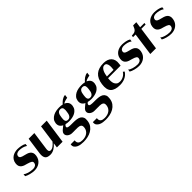

<svg xmlns="http://www.w3.org/2000/svg" viewBox="221 -1704 3125 3125"><g transform="rotate(-45 1784.0 -141.0)"><path d="M51 -77Q60 -66 79 -56.5Q98 -47 121 -40Q144 -33 170.5 -29Q197 -25 223 -25Q251 -25 274.5 -38.5Q298 -52 303 -84Q305 -96 301.5 -105.5Q298 -115 287.5 -123Q277 -131 258.5 -138Q240 -145 213 -153Q187 -159 162 -167.5Q137 -176 117.5 -191Q98 -206 88 -230Q78 -254 83 -292Q88 -330 105.5 -357Q123 -384 148 -401Q173 -418 204 -426.5Q235 -435 268 -435Q284 -435 304.5 -433Q325 -431 346 -427Q367 -423 387 -416Q407 -409 421 -400L416 -360Q387 -381 349 -391Q311 -401 269 -401Q244 -401 221 -388Q198 -375 194 -347Q192 -332 198 -322Q204 -312 215.5 -305Q227 -298 242.5 -293.5Q258 -289 274 -285Q300 -279 327 -270.5Q354 -262 374 -247Q394 -232 404.5 -207Q415 -182 409 -142Q403 -102 385 -73.5Q367 -45 341.5 -26.5Q316 -8 285 1Q254 10 221 10Q199 10 174 6.5Q149 3 125 -3.5Q101 -10 80 -18Q59 -26 45 -35Z M476 -133 517 -425H648L604 -111Q602 -99 601.5 -85.5Q601 -72 604.5 -61.5Q608 -51 616.5 -44Q625 -37 640 -37Q670 -37 701 -60.5Q732 -84 759 -118L802 -425H933L873 0H742L754 -84Q722 -44 678 -17Q634 10 586 10Q513 10 489.5 -27Q466 -64 476 -133Z M1189 -189Q1212 -189 1226 -199Q1240 -209 1248.5 -224.5Q1257 -240 1261 -258.5Q1265 -277 1267 -295Q1270 -312 1271 -331Q1272 -350 1268.5 -365.5Q1265 -381 1253 -391Q1241 -401 1218 -401Q1195 -401 1181 -390.5Q1167 -380 1159 -364.5Q1151 -349 1147.5 -330Q1144 -311 1141 -294Q1139 -277 1137.5 -258.5Q1136 -240 1139.5 -224.5Q1143 -209 1154.5 -199Q1166 -189 1189 -189ZM1028 123Q1024 149 1030 166Q1036 183 1049.5 193.5Q1063 204 1082 208Q1101 212 1123 212Q1154 212 1182 204.5Q1210 197 1232 181.5Q1254 166 1268 143.5Q1282 121 1286 91Q1293 44 1269 27.5Q1245 11 1204 11H1083Q1062 11 1042 4Q1022 -3 1007 -15Q992 -27 983.5 -43.5Q975 -60 978 -79Q982 -107 1004.5 -128Q1027 -149 1047 -164Q1056 -171 1061 -174.5Q1066 -178 1070 -181Q1036 -198 1019 -225.5Q1002 -253 1007 -295Q1013 -336 1035.5 -362.5Q1058 -389 1089.5 -405.5Q1121 -422 1158 -428.5Q1195 -435 1229 -435Q1246 -435 1265.5 -433.5Q1285 -432 1303 -427Q1316 -442 1331.5 -457Q1347 -472 1364.5 -483.5Q1382 -495 1401 -502.5Q1420 -510 1440 -510L1432 -452Q1425 -452 1410 -449Q1395 -446 1379 -441Q1363 -436 1350 -430Q1337 -424 1332 -418Q1371 -402 1389.5 -372.5Q1408 -343 1402 -298Q1396 -258 1374.5 -231Q1353 -204 1322 -188Q1291 -172 1255 -165.5Q1219 -159 1186 -159Q1146 -159 1109 -168Q1100 -161 1092 -152Q1084 -143 1083 -132Q1081 -120 1089 -113.5Q1097 -107 1111 -104Q1125 -101 1144 -100Q1163 -99 1184 -99H1216Q1257 -99 1293.5 -94Q1330 -89 1356 -74Q1382 -59 1395 -30Q1408 -1 1401 47Q1394 103 1366 141Q1338 179 1298 202Q1258 225 1210.5 235Q1163 245 1116 245Q1087 245 1053 240.5Q1019 236 991.5 222.5Q964 209 947 185.5Q930 162 936 123Z M1700 -189Q1723 -189 1737 -199Q1751 -209 1759.5 -224.5Q1768 -240 1772 -258.5Q1776 -277 1778 -295Q1781 -312 1782 -331Q1783 -350 1779.5 -365.5Q1776 -381 1764 -391Q1752 -401 1729 -401Q1706 -401 1692 -390.5Q1678 -380 1670 -364.5Q1662 -349 1658.5 -330Q1655 -311 1652 -294Q1650 -277 1648.5 -258.5Q1647 -240 1650.5 -224.5Q1654 -209 1665.5 -199Q1677 -189 1700 -189ZM1539 123Q1535 149 1541 166Q1547 183 1560.5 193.5Q1574 204 1593 208Q1612 212 1634 212Q1665 212 1693 204.5Q1721 197 1743 181.5Q1765 166 1779 143.5Q1793 121 1797 91Q1804 44 1780 27.5Q1756 11 1715 11H1594Q1573 11 1553 4Q1533 -3 1518 -15Q1503 -27 1494.5 -43.5Q1486 -60 1489 -79Q1493 -107 1515.5 -128Q1538 -149 1558 -164Q1567 -171 1572 -174.5Q1577 -178 1581 -181Q1547 -198 1530 -225.5Q1513 -253 1518 -295Q1524 -336 1546.5 -362.5Q1569 -389 1600.5 -405.5Q1632 -422 1669 -428.5Q1706 -435 1740 -435Q1757 -435 1776.5 -433.5Q1796 -432 1814 -427Q1827 -442 1842.5 -457Q1858 -472 1875.5 -483.5Q1893 -495 1912 -502.5Q1931 -510 1951 -510L1943 -452Q1936 -452 1921 -449Q1906 -446 1890 -441Q1874 -436 1861 -430Q1848 -424 1843 -418Q1882 -402 1900.5 -372.5Q1919 -343 1913 -298Q1907 -258 1885.5 -231Q1864 -204 1833 -188Q1802 -172 1766 -165.5Q1730 -159 1697 -159Q1657 -159 1620 -168Q1611 -161 1603 -152Q1595 -143 1594 -132Q1592 -120 1600 -113.5Q1608 -107 1622 -104Q1636 -101 1655 -100Q1674 -99 1695 -99H1727Q1768 -99 1804.5 -94Q1841 -89 1867 -74Q1893 -59 1906 -30Q1919 -1 1912 47Q1905 103 1877 141Q1849 179 1809 202Q1769 225 1721.5 235Q1674 245 1627 245Q1598 245 1564 240.5Q1530 236 1502.5 222.5Q1475 209 1458 185.5Q1441 162 1447 123Z M2247 -435Q2292 -435 2327.5 -422.5Q2363 -410 2386 -386Q2409 -362 2418.5 -326.5Q2428 -291 2421 -245L2416 -208H2128Q2124 -177 2125 -145Q2126 -113 2136.5 -88Q2147 -63 2168.5 -47Q2190 -31 2228 -31Q2271 -31 2309.5 -52.5Q2348 -74 2372 -112L2396 -93Q2379 -65 2355 -45Q2331 -25 2303.5 -13Q2276 -1 2246.5 4.5Q2217 10 2187 10Q2072 10 2022 -41.5Q1972 -93 1989 -210Q2005 -325 2069 -380Q2133 -435 2247 -435ZM2287 -241Q2290 -261 2292 -288.5Q2294 -316 2290 -341Q2286 -366 2273.5 -383.5Q2261 -401 2235 -401Q2209 -401 2191 -383.5Q2173 -366 2161 -341Q2149 -316 2143 -288.5Q2137 -261 2134 -241Z M2458 -77Q2467 -66 2486 -56.5Q2505 -47 2528 -40Q2551 -33 2577.5 -29Q2604 -25 2630 -25Q2658 -25 2681.5 -38.5Q2705 -52 2710 -84Q2712 -96 2708.5 -105.5Q2705 -115 2694.5 -123Q2684 -131 2665.5 -138Q2647 -145 2620 -153Q2594 -159 2569 -167.5Q2544 -176 2524.5 -191Q2505 -206 2495 -230Q2485 -254 2490 -292Q2495 -330 2512.5 -357Q2530 -384 2555 -401Q2580 -418 2611 -426.5Q2642 -435 2675 -435Q2691 -435 2711.5 -433Q2732 -431 2753 -427Q2774 -423 2794 -416Q2814 -409 2828 -400L2823 -360Q2794 -381 2756 -391Q2718 -401 2676 -401Q2651 -401 2628 -388Q2605 -375 2601 -347Q2599 -332 2605 -322Q2611 -312 2622.5 -305Q2634 -298 2649.5 -293.5Q2665 -289 2681 -285Q2707 -279 2734 -270.5Q2761 -262 2781 -247Q2801 -232 2811.5 -207Q2822 -182 2816 -142Q2810 -102 2792 -73.5Q2774 -45 2748.5 -26.5Q2723 -8 2692 1Q2661 10 2628 10Q2606 10 2581 6.5Q2556 3 2532 -3.5Q2508 -10 2487 -18Q2466 -26 2452 -35Z M2887 -393 2892 -425Q2923 -425 2943.5 -430Q2964 -435 2978 -447Q2992 -459 3002.5 -478.5Q3013 -498 3024 -527H3097L3083 -425H3182L3177 -393H3078L3023 0H2892L2947 -393Z M3198 -77Q3207 -66 3226 -56.5Q3245 -47 3268 -40Q3291 -33 3317.5 -29Q3344 -25 3370 -25Q3398 -25 3421.5 -38.5Q3445 -52 3450 -84Q3452 -96 3448.5 -105.5Q3445 -115 3434.5 -123Q3424 -131 3405.5 -138Q3387 -145 3360 -153Q3334 -159 3309 -167.5Q3284 -176 3264.5 -191Q3245 -206 3235 -230Q3225 -254 3230 -292Q3235 -330 3252.5 -357Q3270 -384 3295 -401Q3320 -418 3351 -426.5Q3382 -435 3415 -435Q3431 -435 3451.5 -433Q3472 -431 3493 -427Q3514 -423 3534 -416Q3554 -409 3568 -400L3563 -360Q3534 -381 3496 -391Q3458 -401 3416 -401Q3391 -401 3368 -388Q3345 -375 3341 -347Q3339 -332 3345 -322Q3351 -312 3362.5 -305Q3374 -298 3389.5 -293.5Q3405 -289 3421 -285Q3447 -279 3474 -270.5Q3501 -262 3521 -247Q3541 -232 3551.5 -207Q3562 -182 3556 -142Q3550 -102 3532 -73.5Q3514 -45 3488.5 -26.5Q3463 -8 3432 1Q3401 10 3368 10Q3346 10 3321 6.5Q3296 3 3272 -3.5Q3248 -10 3227 -18Q3206 -26 3192 -35Z"/></g></svg>

Font: Gamine
Style: Bold Italic
Weight: 700
Designer: Tapiwanashe Sebastian Garikayi
Version: Version 1.000